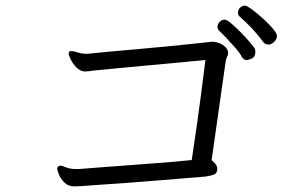

<svg xmlns="http://www.w3.org/2000/svg" viewBox="-20 -742 1040 685"><path d="M938 -583Q927 -583 919 -592Q902 -616 880 -639.5Q858 -663 836 -682Q829 -688 829 -697Q829 -707 836.5 -714.5Q844 -722 854 -722Q860 -722 878 -709Q896 -696 917 -677Q938 -658 953 -640.5Q968 -623 968 -614Q968 -602 958 -592.5Q948 -583 938 -583ZM891 -558Q891 -539 879 -533.5Q867 -528 860 -528Q849 -528 843 -539Q835 -554 819.5 -571.5Q804 -589 788.5 -605.5Q773 -622 762 -632Q756 -638 756 -646Q756 -656 763.5 -664Q771 -672 781 -672Q789 -672 805.5 -658Q822 -644 840.5 -625Q859 -606 872.5 -590Q886 -574 889 -569Q891 -566 891 -558ZM755 -139Q755 -124 744 -119.5Q733 -115 712 -112Q689 -110 645 -106.5Q601 -103 547 -98.5Q493 -94 438.5 -90Q384 -86 339 -83Q294 -80 269 -78Q263 -78 257 -77.5Q251 -77 246 -77Q223 -77 209 -91.5Q195 -106 189.5 -121.5Q184 -137 184 -139Q184 -145 188 -148Q191 -151 194 -151Q202 -151 215.5 -145Q229 -139 252 -139H262Q287 -141 326.5 -144Q366 -147 412.5 -150.5Q459 -154 506.5 -157.5Q554 -161 595.5 -164.5Q637 -168 664 -171Q670 -209 682 -293Q694 -377 713 -528Q676 -524 620.5 -519Q565 -514 505.5 -508.5Q446 -503 394 -498Q342 -493 312 -490Q305 -489 298 -488Q291 -487 284 -487Q267 -487 253.5 -500.5Q240 -514 232.5 -529.5Q225 -545 225 -550Q225 -556 229 -559Q230 -560 234 -560Q242 -560 257 -555Q272 -550 291 -550Q293 -550 294 -550L299 -551Q301 -551 302 -551Q329 -554 373 -558Q417 -562 468.5 -566.5Q520 -571 571.5 -576Q623 -581 666 -585.5Q709 -590 735 -593H739Q752 -593 768 -585.5Q784 -578 791 -565Q794 -558 794 -553Q794 -546 790.5 -540Q787 -534 785 -522L735 -171Q742 -165 748 -158Q754 -151 755 -143Z"/></svg>

Font: Klee One SemiBold
Style: Regular
Weight: 600
Designer: Fontworks Inc.
Foundry: Fontworks Inc.
Version: Version 1.00;January 12, 2022;FontCreator 13.0.0.2683 64-bit